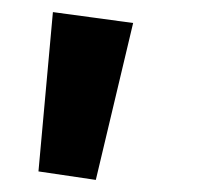

<svg xmlns="http://www.w3.org/2000/svg" viewBox="-20 -171 331 319"><path d="M139.2 127.9 43.9 113.8 67.9 -150.9 201.2 -132.8Z"/></svg>

Font: FiraGO SemiBold
Style: Italic
Weight: 600
Italic angle: -8°
Designer: bBox Type GmbH
Foundry: bBox Type GmbH
Version: Version 1.001;PS 001.001;hotconv 1.0.88;makeotf.lib2.5.64775